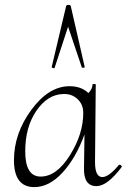

<svg xmlns="http://www.w3.org/2000/svg" viewBox="-20 -751 517 784"><path d="M203 -474Q202 -471 196.5 -473Q191 -475 191 -477L250 -726Q251 -731 259.5 -731Q268 -731 269 -726L326 -477Q326 -476 323.5 -475Q321 -474 317.5 -474.5Q314 -475 314 -476L258 -642ZM465 -77Q467 -79 470.5 -78Q474 -77 476 -74Q478 -71 477 -69Q418 9 374 9Q321 9 323 -65L325 -202Q290 -106 235.5 -46.5Q181 13 120 13Q37 13 37 -97Q37 -206 108 -302.5Q179 -399 264 -399Q312 -399 341 -371Q357 -387 358 -406Q358 -408 364.5 -408Q371 -408 371 -406L368 -89Q368 -28 398 -28Q424 -28 465 -77ZM146 -30Q211 -30 265.5 -117Q320 -204 320 -290Q320 -325 296 -347Q272 -369 237 -367Q174 -365 128.5 -298.5Q83 -232 83 -133Q83 -30 146 -30Z"/></svg>

Font: Cormorant Upright Light
Style: Regular
Weight: 300
Designer: Christian Thalmann (Catharsis Fonts)
Foundry: Catharsis Fonts
Version: Version 3.302;PS 003.302;hotconv 1.0.88;makeotf.lib2.5.64775